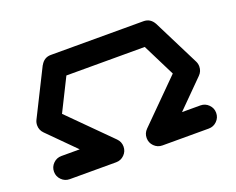

<svg xmlns="http://www.w3.org/2000/svg" viewBox="-113 -906 1359 1104"><g transform="rotate(-20 567.0 -354.0)"><path d="M992.2 -141.6Q1021.5 -141.6 1042.2 -120.8Q1063 -100.1 1063 -70.8Q1063 -41.5 1042.2 -20.8Q1021.5 0 992.2 0H708.5Q679.2 0 658.4 -20.8Q637.7 -41.5 637.7 -70.8Q637.7 -100.1 658.7 -121.1L905.8 -368.2L806.6 -566.9H327.1L228 -368.2L475.1 -121.1Q496.1 -100.1 496.1 -70.8Q496.1 -41.5 475.3 -20.8Q454.6 0 425.3 0H141.6Q112.3 0 91.6 -20.8Q70.8 -41.5 70.8 -70.8Q70.8 -100.1 91.6 -120.8Q112.3 -141.6 141.6 -141.6H253.9L91.8 -304.2Q70.8 -325.2 70.8 -354.5Q70.8 -371.6 78.1 -386.2L219.2 -668.5Q219.7 -668.5 219.7 -668.9V-669.4H220.2Q241.7 -708.5 283.2 -708.5H850.1Q892.1 -708.5 913.6 -669.4L914.1 -668.9V-668.5L1055.7 -386.2Q1063 -371.6 1063 -354.5Q1063 -325.2 1042 -304.2L879.9 -141.6Z"/></g></svg>

Font: Robtronika
Style: Regular
Weight: 400
Designer: GGBot
Version: 1.00